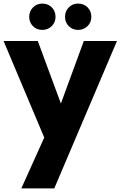

<svg xmlns="http://www.w3.org/2000/svg" viewBox="-21 -787 673 1072"><path d="M632 -558 282 265H98L226 -19L-1 -558H190L319 -209L447 -558ZM142 -693Q142 -724 163 -745.5Q184 -767 215 -767Q247 -767 268 -746Q289 -725 289 -693Q289 -662 267.5 -641Q246 -620 215 -620Q184 -620 163 -641Q142 -662 142 -693ZM342 -693Q342 -724 363 -745.5Q384 -767 415 -767Q447 -767 468 -746Q489 -725 489 -693Q489 -662 467.5 -641Q446 -620 415 -620Q384 -620 363 -641Q342 -662 342 -693Z"/></svg>

Font: IBM-Poppins
Style: Poppins-Bold
Weight: 700
Designer: Mike Abbink, Paul van der Laan, Pieter van Rosmalen, Ben Mitchell, Mark Frömberg
Foundry: Bold Monday
Version: Version 1.1